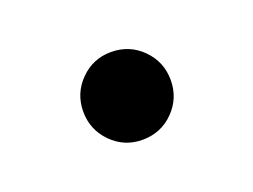

<svg xmlns="http://www.w3.org/2000/svg" viewBox="-40 -479 352 267"><g transform="rotate(-20 136.5 -346.0)"><path d="M136.2 -280.8Q109.4 -280.8 90.6 -299.8Q71.8 -318.8 71.8 -345.7Q71.8 -372.6 90.6 -391.6Q109.4 -410.6 136.2 -410.6Q163.6 -410.6 182.4 -391.6Q201.2 -372.6 201.2 -345.7Q201.2 -318.8 182.4 -299.8Q163.6 -280.8 136.2 -280.8Z"/></g></svg>

Font: Inter 18pt
Style: Regular
Weight: 400
Designer: Rasmus Andersson
Foundry: rsms
Version: Version 4.001;git-66647c0bb